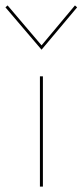

<svg xmlns="http://www.w3.org/2000/svg" viewBox="-31 -687 304 707"><path d="M122 -504 -11 -660 -3 -667 122 -520 245 -667 253 -660ZM116 0V-406H127V0Z"/></svg>

Font: EauTest Hairline
Style: Regular
Weight: 250
Designer: Christian Thalmann (Catharsis Fonts)
Version: Version 0.001;PS 000.001;hotconv 1.0.88;makeotf.lib2.5.64775